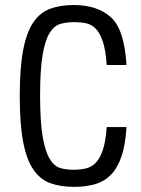

<svg xmlns="http://www.w3.org/2000/svg" viewBox="-20 -716 549 746"><path d="M394.6 -222.2Q390.6 -166.4 379.7 -133.6Q368.8 -100.8 351.9 -83.5Q335 -66.2 312.6 -61.3Q290.2 -56.4 264 -56.4Q236.8 -56.4 213.4 -63.4Q190 -70.4 172.7 -99.4Q155.4 -128.4 145.6 -186.1Q135.8 -243.8 135.8 -345.4Q135.8 -446.4 145.6 -503.2Q155.4 -560 173 -588.3Q190.6 -616.6 215.3 -623.3Q240 -630 269.6 -630Q292.8 -630 314.1 -625.6Q335.4 -621.2 351.7 -604.8Q368 -588.4 379.3 -555.2Q390.6 -522 394.6 -463.4H471.4Q463.4 -602 410.7 -649.2Q358 -696.4 266.8 -696.4Q213.6 -696.4 174.2 -681.8Q134.8 -667.2 108.7 -628Q82.6 -588.8 69.7 -520Q56.8 -451.2 56.8 -342.8Q56.8 -234.6 69.7 -166Q82.6 -97.4 109 -58.2Q135.4 -19 174.9 -4.5Q214.4 10 268.4 10Q313.6 10 349.3 -0.3Q385 -10.6 410.8 -36.8Q436.6 -63 452 -107.9Q467.4 -152.8 471.4 -222.2Z"/></svg>

Font: Secuela Light
Style: Regular
Weight: 300
Designer: Fernando Haro
Foundry: deFharo
Version: Version 1.708